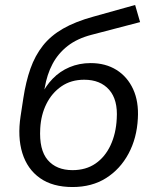

<svg xmlns="http://www.w3.org/2000/svg" viewBox="-20 -744 632 773"><path d="M272 9Q192 9 141 -27Q90 -63 70 -127.5Q50 -192 63 -277L74 -349Q84 -415 102.5 -467.5Q121 -520 152.5 -560Q184 -600 233.5 -628.5Q283 -657 356 -677L524 -724L544 -655L349 -604Q291 -589 252.5 -559Q214 -529 191.5 -486.5Q169 -444 160 -390L154 -358H145Q163 -397 192 -427Q221 -457 260 -473.5Q299 -490 345 -490Q405 -490 449 -462.5Q493 -435 516 -385Q539 -335 535 -267Q531 -188 497.5 -125.5Q464 -63 407 -27Q350 9 272 9ZM272 -59Q326 -59 364.5 -85.5Q403 -112 425 -159Q447 -206 450 -266Q455 -342 419.5 -382.5Q384 -423 319 -423Q266 -423 227.5 -396.5Q189 -370 167 -326Q145 -282 142 -227Q137 -141 172 -100Q207 -59 272 -59Z"/></svg>

Font: Nunito Sans 10pt
Style: Italic
Weight: 400
Italic angle: -9°
Designer: Vernon Adams
Foundry: Vernon Adams
Version: Version 3.101;gftools[0.9.27]